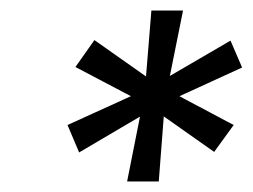

<svg xmlns="http://www.w3.org/2000/svg" viewBox="-20 -720 479 364"><path d="M221 -376 247 -507 254 -504 130 -431 108 -483 240 -543 237 -533 123 -593 159 -644 264 -570 256 -565 267 -700H327L299 -561L290 -569L417 -643L439 -592L308 -532L310 -543L423 -483L386 -432L281 -506H291L281 -376Z"/></svg>

Font: Lexend Light
Style: Italic
Weight: 300
Italic angle: -8.13011°
Designer: Bonnie Shaver-Troup, Thomas Jockin
Foundry: Lexend
Version: Version 1.007